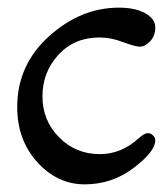

<svg xmlns="http://www.w3.org/2000/svg" viewBox="-20 -476 436 502"><path d="M240 -378Q174 -378 132.5 -332.5Q91 -287 91 -224Q91 -161 134.5 -117Q178 -73 241 -73Q297 -73 342 -114Q358 -128 366 -128Q374 -128 380 -122Q386 -116 386 -109Q386 -80 329.5 -37Q273 6 201.5 6Q130 6 77.5 -52Q25 -110 25 -196Q25 -306 108 -381Q191 -456 291 -456Q333 -456 359.5 -441.5Q386 -427 386 -404.5Q386 -382 372.5 -368Q359 -354 346 -354Q333 -354 301.5 -366Q270 -378 240 -378Z"/></svg>

Font: Macondo
Style: Regular
Weight: 400
Version: Version 2.001